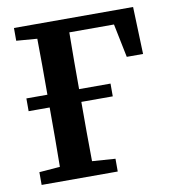

<svg xmlns="http://www.w3.org/2000/svg" viewBox="-76 -732 727 800"><g transform="rotate(-10 287.0 -332.0)"><path d="M36 -610V-664H540L547 -464H478L449 -606H260Q259 -545 259 -483.5Q259 -422 259 -366H392V-312H259V-303Q259 -245 259 -184Q259 -123 260 -61L358 -54V0H36V-54L124 -61Q125 -122 125 -183Q125 -244 125 -302V-312H36V-366H125Q125 -429 125 -487.5Q125 -546 124 -603Z"/></g></svg>

Font: Source Serif 4 SmText Semibold
Style: Regular
Weight: 600
Designer: Frank Grießhammer
Foundry: Adobe
Version: Version 4.005;hotconv 1.1.0;makeotfexe 2.6.0